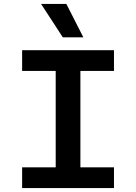

<svg xmlns="http://www.w3.org/2000/svg" viewBox="-20 -952 690 972"><path d="M262 0V-698H387V0ZM92 -698H557V-593H92ZM92 -105H557V0H92ZM402 -763H298L188 -932H316Z"/></svg>

Font: Azeret Mono Medium
Style: Regular
Weight: 500
Designer: Martin Vácha
Foundry: Displaay
Version: Version 1.002